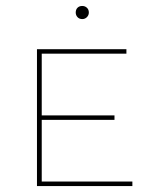

<svg xmlns="http://www.w3.org/2000/svg" viewBox="-20 -624 511 644"><path d="M234 -582Q234 -592 240 -598Q246 -604 256 -604Q265 -604 271.5 -598Q278 -592 278 -582Q278 -573 271.5 -566.5Q265 -560 256 -560Q246 -560 240 -566.5Q234 -573 234 -582ZM424 -15V0H104V-459H404V-444H120V-237H364V-222H120V-15Z"/></svg>

Font: Ysabeau SC Thin
Style: Regular
Weight: 200
Designer: Christian Thalmann (Catharsis Fonts)
Version: Version 0.003